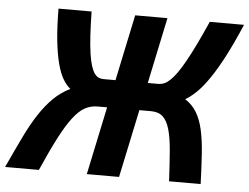

<svg xmlns="http://www.w3.org/2000/svg" viewBox="-64 -737 1038 799"><g transform="rotate(5 454.5 -338.0)"><path d="M545.9 -399.9H590.8Q602.5 -399.9 614.3 -404.8Q626 -409.7 638.7 -421.6Q651.4 -433.6 665.8 -453.6Q680.2 -473.6 697.5 -504.4Q714.8 -535.2 735.4 -577.4Q755.9 -619.6 780.8 -675.8H923.8Q890.1 -596.7 860.6 -540.3Q831.1 -483.9 804.4 -445.1Q777.8 -406.2 753.7 -382.8Q729.5 -359.4 707 -346.2Q737.3 -326.7 754.9 -297.4Q772.5 -268.1 782 -226.3Q791.5 -184.6 795.4 -128.7Q799.3 -72.8 801.8 0H669.9Q666 -74.2 661.6 -127.9Q657.2 -181.6 647.2 -216.3Q637.2 -251 619.1 -267.6Q601.1 -284.2 569.8 -284.2H521L460.9 0H326.2L386.2 -284.2H346.2Q317.9 -284.2 293.7 -271Q269.5 -257.8 244.4 -225.1Q219.2 -192.4 190.9 -137.7Q162.6 -83 126 0H-15.1Q18.6 -73.2 45.9 -129.6Q73.2 -186 100.8 -227.8Q128.4 -269.5 158.4 -298.8Q188.5 -328.1 227.1 -347.2Q210.4 -360.4 196.3 -384Q182.1 -407.7 171.9 -446.3Q161.6 -484.9 155.5 -541Q149.4 -597.2 148.9 -675.8H287.1Q288.1 -617.2 290.8 -574Q293.5 -530.8 298.1 -500Q302.7 -469.2 309.1 -449.7Q315.4 -430.2 323.2 -419.2Q331.1 -408.2 340.3 -404.1Q349.6 -399.9 360.8 -399.9H411.1L469.2 -675.8H604Z"/></g></svg>

Font: Lorenzo Sans
Style: Bold Italic
Weight: 700
Italic angle: -12°
Foundry: Intel Corporation
Version: Version 1.00; ttfautohint (v1.5)